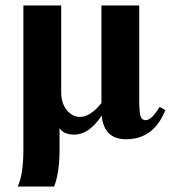

<svg xmlns="http://www.w3.org/2000/svg" viewBox="-20 -481 650 706"><path d="M567 -88C547 -55 530 -39 515 -39C507 -39 500 -44 497 -53C494 -62 492 -82 492 -111V-461H353V-102C326 -68 299 -51 274 -51C257 -51 243 -58 230 -71C213 -89 205 -112 205 -143V-461H66V67C66 130 59 176 45 205H179C192 172 199 127 199 68V-9H200C209 6 227 14 253 14C289 14 323 -9 353 -55H354C360 3 390 31 444 31C511 31 559 -4 588 -76Z"/></svg>

Font: XITS Math
Style: Bold
Weight: 700
Designer: MicroPress Inc., with final additions and corrections provided by Coen Hoffman, Elsevier (retired)
Version: Version 1.302